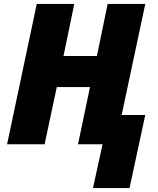

<svg xmlns="http://www.w3.org/2000/svg" viewBox="-20 -734 804 977"><path d="M599.1 -148.9H719.2L639.2 223.1H453.1L502 0H377L438 -291H269L207 0H16.1L167 -713.9H357.9L303.2 -449.2H473.1L527.8 -713.9H719.2Z"/></svg>

Font: Open Sans Extrabold
Style: Italic
Weight: 800
Italic angle: -12°
Foundry: Ascender Corporation
Version: Version 1.10